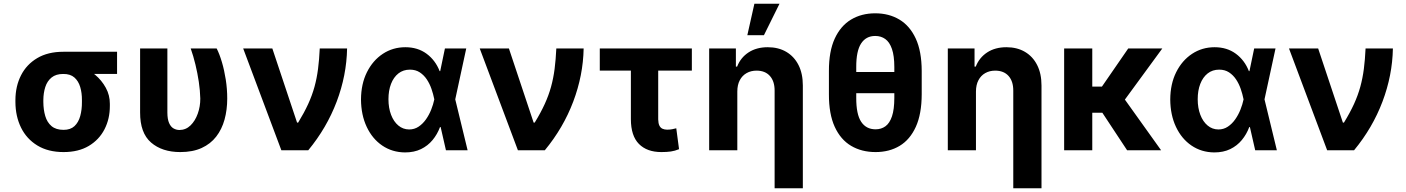

<svg xmlns="http://www.w3.org/2000/svg" viewBox="-20 -806 7545 1030"><path d="M62.7 -258.8V-269.5Q63 -343.4 92.7 -401.8Q122.4 -460.3 179.8 -494.3Q237.2 -528.3 319.7 -528.3Q331.2 -521.9 341.8 -505.7Q352.3 -489.6 369.4 -472.8Q386.4 -456 416.8 -446.5Q455.6 -433.9 490.5 -404.7Q525.4 -375.5 547.5 -335.3Q569.6 -295.1 569.3 -249V-238.3Q569.6 -168.7 540.6 -112.4Q511.6 -56.1 456.2 -23.1Q400.8 9.8 321.1 9.8Q238.2 9.8 180.4 -25.5Q122.7 -60.7 92.8 -121.5Q63 -182.3 62.7 -258.8ZM212.5 -269.5V-258.8Q212.8 -217.5 222.8 -183.5Q232.8 -149.5 256.5 -129.4Q280.3 -109.4 321.1 -109.4Q358 -109.4 379.5 -129.4Q401 -149.5 410.4 -183.5Q419.8 -217.5 419.5 -258.8V-269.5Q419.8 -307.5 410.3 -339.3Q400.8 -371.1 379.1 -390.3Q357.3 -409.5 319.7 -409.2Q280.5 -409.5 256.8 -390.3Q233.2 -371.1 223 -339.3Q212.8 -307.5 212.5 -269.5ZM608 -528.3V-409.2H319.7V-528.3Z M731.6 -545.9H877.9V-201.8Q878.1 -166.4 887.1 -146Q896.1 -125.6 910.8 -117.2Q925.5 -108.8 942.4 -108.6Q977 -108.8 1002.1 -133.2Q1027.1 -157.6 1040.9 -196.3Q1054.7 -235 1054.5 -277.3Q1053.4 -320.8 1046.5 -367.1Q1039.6 -413.5 1028.5 -459.4Q1017.4 -505.4 1003.1 -545.9H1142.4Q1157.6 -516.1 1170.4 -472.9Q1183.2 -429.8 1191.1 -379.4Q1199 -329.1 1199 -277.3Q1199 -216.8 1184.6 -164.6Q1170.2 -112.3 1139.8 -73.1Q1109.5 -33.9 1061.7 -12.1Q1013.9 9.8 947.1 9.8Q849.7 9.8 790.4 -41.4Q731.2 -92.6 731.6 -203.1Z M1489.3 0 1284.6 -545.9H1441L1573.6 -148.4H1579.5Q1611.9 -201.4 1633.2 -247.9Q1654.5 -294.4 1667.1 -340.2Q1679.7 -386 1686.1 -436.1Q1692.6 -486.1 1695.3 -545.9H1842Q1839.3 -401.3 1786.1 -260.7Q1732.9 -120.2 1633.8 0Z M2152.5 11.7Q2083.9 11 2030.7 -25.1Q1977.4 -61.3 1947.3 -125.3Q1917.1 -189.4 1916.6 -272.5Q1917.1 -355.9 1948.5 -418.8Q1980 -481.8 2033.8 -517.3Q2087.7 -552.7 2154.5 -552.7Q2220.9 -552.7 2268.4 -517.8Q2315.8 -482.8 2338.5 -424.4H2384.6L2421.9 -274.4L2488.5 0H2372.3L2309.6 -274.4Q2304.2 -301.5 2294.6 -329.2Q2285.1 -356.8 2269.6 -380.1Q2254.1 -403.3 2231.8 -417.9Q2209.6 -432.4 2179.1 -432.4Q2143.2 -432.4 2117.3 -412.1Q2091.5 -391.7 2077.7 -356Q2063.9 -320.3 2063.9 -273.8Q2063.9 -227.1 2077.9 -190.3Q2091.9 -153.6 2116.9 -132.7Q2142 -111.7 2174.8 -111.5Q2203.2 -111.5 2225.7 -126.6Q2248.2 -141.7 2265.2 -165.8Q2282.1 -189.9 2293.2 -217.9Q2304.3 -245.8 2309.6 -271.5L2366.8 -545.9H2481.2L2421.9 -271.5L2384.6 -124.2H2340.4Q2326 -85.5 2300.6 -54.8Q2275.2 -24 2238.6 -6.2Q2202 11.7 2152.5 11.7Z M2758.3 0 2553.6 -545.9H2710.1L2842.7 -148.4H2848.5Q2881 -201.4 2902.2 -247.9Q2923.5 -294.4 2936.1 -340.2Q2948.7 -386 2955.2 -436.1Q2961.6 -486.1 2964.4 -545.9H3111Q3108.3 -401.3 3055.1 -260.7Q3002 -120.2 2902.8 0Z M3691.5 -545.9V-427.3H3197.6V-545.9ZM3364.4 -545.9H3511V-165.2Q3511.5 -144.1 3517.4 -132.2Q3523.2 -120.3 3533.9 -115.4Q3544.5 -110.5 3558.7 -110.4Q3575.2 -110.5 3585.4 -112.7Q3595.7 -114.9 3607.9 -117.8L3622.8 -5.7Q3600.4 3.6 3578.8 6.7Q3557.1 9.8 3528.2 9.8Q3450.8 9.8 3407.7 -33.7Q3364.6 -77.2 3364.4 -166.6Z M3935.4 -315.2V0H3784.4V-545.9H3927.7V-448.8H3934.4Q3953.1 -497 3995.7 -524.9Q4038.3 -552.7 4098.8 -552.7Q4155.8 -552.7 4198 -527.9Q4240.2 -503.1 4263.6 -457.2Q4286.9 -411.2 4286.9 -347.3V204.1H4135.5V-320.3Q4135.5 -370.2 4110.1 -398.6Q4084.7 -427 4038.7 -427.1Q4008.5 -427.1 3985.1 -413.8Q3961.6 -400.5 3948.6 -375.6Q3935.5 -350.8 3935.4 -315.2ZM3989.1 -617 4027 -785.9H4161.7L4078.1 -617Z M4861.1 -419.9V-306.1H4499.2V-419.9ZM4924.6 -425.2V-300.2Q4924.3 -194.4 4893 -125.6Q4861.6 -56.8 4806.2 -23.5Q4750.8 9.8 4677.1 9.8Q4602.6 9.8 4546.1 -23.5Q4489.6 -56.8 4458 -125.6Q4426.5 -194.4 4426.8 -300.2V-425.2Q4426.5 -530.2 4457.9 -598.7Q4489.4 -667.2 4545.4 -700.9Q4601.5 -734.6 4675.2 -734.6Q4748.9 -734.6 4805 -701Q4861 -667.5 4892.7 -599Q4924.3 -530.5 4924.6 -425.2ZM4777.7 -281.1V-446.7Q4777.6 -506.7 4764.9 -543.4Q4752.2 -580.1 4729.3 -596.6Q4706.3 -613.1 4675.2 -613.1Q4625.7 -613.1 4599.4 -572.6Q4573.1 -532 4573.4 -446.7V-281.1Q4573.1 -192.9 4599.9 -152.6Q4626.6 -112.3 4677.1 -112.3Q4707.7 -112.3 4730.2 -128.7Q4752.6 -145 4765.1 -182Q4777.6 -218.9 4777.7 -281.1Z M5215.6 -315.2V0H5064.6V-545.9H5208V-448.8H5214.6Q5233.4 -497 5276 -524.9Q5318.6 -552.7 5379.1 -552.7Q5436 -552.7 5478.3 -527.9Q5520.5 -503.1 5543.8 -457.2Q5567.2 -411.2 5567.2 -347.3V204.1H5415.8V-320.3Q5415.8 -370.2 5390.4 -398.6Q5364.9 -427 5318.9 -427.1Q5288.8 -427.1 5265.3 -413.8Q5241.9 -400.5 5228.9 -375.6Q5215.8 -350.8 5215.6 -315.2Z M5839.6 -545.9V0H5688.7V-545.9ZM6215.2 -545.9 5962.9 -201.2H5813.5L5801.8 -341.4H5891.4L6032.4 -545.9ZM6026.4 0 5881.8 -219.1 5998 -294.9 6208.8 0Z M6493.8 11.7Q6425.2 11 6372 -25.1Q6318.8 -61.3 6288.6 -125.3Q6258.4 -189.4 6257.9 -272.5Q6258.4 -355.9 6289.8 -418.8Q6321.3 -481.8 6375.1 -517.3Q6429 -552.7 6495.8 -552.7Q6562.2 -552.7 6609.7 -517.8Q6657.1 -482.8 6679.8 -424.4H6725.9L6763.2 -274.4L6829.8 0H6713.6L6650.9 -274.4Q6645.5 -301.5 6635.9 -329.2Q6626.4 -356.8 6610.9 -380.1Q6595.4 -403.3 6573.1 -417.9Q6550.9 -432.4 6520.4 -432.4Q6484.5 -432.4 6458.6 -412.1Q6432.8 -391.7 6419 -356Q6405.2 -320.3 6405.2 -273.8Q6405.2 -227.1 6419.2 -190.3Q6433.2 -153.6 6458.3 -132.7Q6483.3 -111.7 6516.1 -111.5Q6544.5 -111.5 6567 -126.6Q6589.6 -141.7 6606.5 -165.8Q6623.4 -189.9 6634.5 -217.9Q6645.6 -245.8 6650.9 -271.5L6708.1 -545.9H6822.6L6763.2 -271.5L6725.9 -124.2H6681.7Q6667.3 -85.5 6641.9 -54.8Q6616.5 -24 6579.9 -6.2Q6543.3 11.7 6493.8 11.7Z M7099.6 0 6894.9 -545.9H7051.4L7184 -148.4H7189.8Q7222.3 -201.4 7243.6 -247.9Q7264.8 -294.4 7277.4 -340.2Q7290 -386 7296.5 -436.1Q7302.9 -486.1 7305.7 -545.9H7452.3Q7449.6 -401.3 7396.4 -260.7Q7343.3 -120.2 7244.1 0Z"/></svg>

Font: Inter
Style: Regular
Weight: 400
Designer: Rasmus Andersson
Foundry: rsms
Version: Version 4.000;git-8c9346024